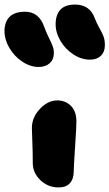

<svg xmlns="http://www.w3.org/2000/svg" viewBox="-80 -819 484 849"><path d="M317.9 -555.2Q279.8 -555.2 244.4 -578.4Q209 -601.6 187.5 -637.9Q166 -674.3 166 -711.9Q166 -753.4 187 -776.1Q208 -798.8 252 -798.8Q316.9 -798.8 338.9 -738.8Q347.2 -716.8 359.6 -695.1Q372.1 -673.3 377.9 -657.5Q383.8 -641.6 383.8 -619.1Q383.8 -589.8 366 -572.5Q348.1 -555.2 317.9 -555.2ZM90.8 -522.9Q53.7 -522.9 18.3 -546.6Q-17.1 -570.3 -38.6 -607.2Q-60.1 -644 -60.1 -681.2Q-60.1 -721.7 -37.8 -744.4Q-15.6 -767.1 30.8 -767.1Q91.8 -767.1 115.2 -701.2Q124 -676.8 135.7 -653.1Q147.5 -629.4 152.8 -615.2Q158.2 -601.1 158.2 -584Q158.2 -556.2 139.9 -539.6Q121.6 -522.9 90.8 -522.9ZM179.2 9.8Q132.3 9.8 98.6 -22.5Q64.9 -54.7 64.9 -98.1Q64.9 -146.5 63 -191.7Q61 -236.8 61 -252.9Q61 -299.8 96.4 -337.4Q131.8 -375 172.9 -375Q209 -375 233.2 -351.3Q257.3 -327.6 257.8 -284.2Q258.3 -263.2 252.2 -172.6Q246.1 -82 246.1 -62Q246.1 -27.8 229 -9Q211.9 9.8 179.2 9.8Z"/></svg>

Font: Shantell Sans Irregular
Style: Regular
Weight: 800
Designer: Stephen Nixon, Anya Danilova, Shantell Martin
Foundry: Arrow Type
Version: Version 1.006;[9816181b4]